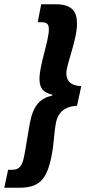

<svg xmlns="http://www.w3.org/2000/svg" viewBox="-52 -728 418 900"><path d="M-32 152H38C130 152 167 116 189 6C203 -64 199 -94 211 -156C218 -190 243 -230 309 -232L329 -324C275 -326 259 -354 259 -384C259 -429 309 -538 309 -618C309 -676 283 -708 209 -708H141L125 -624H139C169 -624 177 -615 177 -590C177 -536 133 -424 133 -358C133 -312 154 -293 194 -284L193 -280C138 -268 105 -236 89 -156C78 -98 72 -51 62 0C52 52 39 68 2 68H-14Z"/></svg>

Font: Source Sans Pro Black
Style: Italic
Weight: 900
Italic angle: -11°
Designer: Paul D. Hunt
Foundry: Adobe Systems Incorporated
Version: Version 3.006;hotconv 1.0.111;makeotfexe 2.5.65597